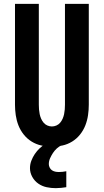

<svg xmlns="http://www.w3.org/2000/svg" viewBox="-20 -755 540 999"><path d="M250 8Q222 8 195 2Q168 -4 144.5 -18.5Q121 -33 103.5 -55Q86 -77 76 -102.5Q66 -128 62 -155.5Q58 -183 58 -210V-735H182V-210Q182 -198 183 -185.5Q184 -173 186.5 -161Q189 -149 194 -137.5Q199 -126 207 -116.5Q215 -107 226.5 -102Q238 -97 250 -97Q262 -97 273.5 -102Q285 -107 293 -116.5Q301 -126 306 -137.5Q311 -149 313.5 -161Q316 -173 317 -185.5Q318 -198 318 -210V-735H442V-210Q442 -183 438 -155.5Q434 -128 424 -102.5Q414 -77 396.5 -55Q379 -33 355.5 -18.5Q332 -4 305 2Q278 8 250 8ZM270 224Q246 224 222.5 219Q199 214 179.5 200.5Q160 187 148 165.5Q136 144 136 120Q136 100 143 81.5Q150 63 161 46.5Q172 30 186.5 16.5Q201 3 218 -8H303V0Q288 6 276 17Q264 28 255.5 41Q247 54 240.5 68.5Q234 83 234 99Q234 108 238.5 117Q243 126 250.5 131Q258 136 267 138Q276 140 286 140Q296 140 305.5 139Q315 138 325 136V219Q312 221 298 222.5Q284 224 270 224Z"/></svg>

Font: Iosevka Extrabold
Style: Regular
Weight: 800
Monospace: yes
Designer: Belleve Invis
Foundry: Belleve Invis
Version: Version 32.5.0; ttfautohint (v1.8.4)